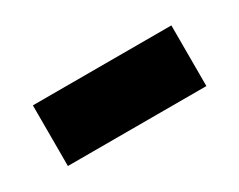

<svg xmlns="http://www.w3.org/2000/svg" viewBox="-35 -484 409 329"><g transform="rotate(-30 170.0 -320.0)"><path d="M33 -380H307V-260H33Z"/></g></svg>

Font: Golos UI
Style: Bold
Weight: 700
Designer: A.Korolkova, Vitaly Kuzmin
Foundry: ParaType Ltd
Version: Version 2.000